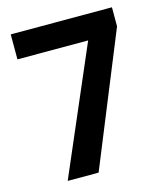

<svg xmlns="http://www.w3.org/2000/svg" viewBox="-108 -795 750 876"><g transform="rotate(-15 267.5 -356.5)"><path d="M103 0 359 -595H25V-713H503V-623L249 0Z"/></g></svg>

Font: Noto Sans Sinhala SemiCondensed
Style: Bold
Weight: 700
Width: 4
Designer: Jelle Bosma - Monotype Design Team
Foundry: Monotype Imaging Inc.
Version: Version 2.006; ttfautohint (v1.8.4.7-5d5b)